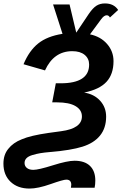

<svg xmlns="http://www.w3.org/2000/svg" viewBox="-48 -890 711 1118"><path d="M95 59Q95 77 108.5 88Q122 99 146 99Q176 99 260 72.5Q344 46 386 46Q445 46 476 76Q507 106 507 161Q507 183 503 203H365L367 186Q367 156 338 156Q320 156 246.5 182Q173 208 124 208Q55 208 13.5 168.5Q-28 129 -28 63Q-28 11 0 -23Q28 -59 79 -79Q130 -101 235 -116L308 -126Q429 -142 429 -212Q429 -250 392 -272Q355 -294 284 -294H256L277 -405H305Q471 -405 471 -514Q471 -549 445 -570.5Q419 -592 373 -592Q265 -592 214 -480L89 -516Q122 -595 174.5 -637Q227 -679 316 -693L261 -864H357L396 -700L469 -809Q493 -844 514 -857Q535 -870 563 -870Q615 -870 640 -832L592 -788Q586 -801 573 -801Q558 -801 541 -778L476 -690Q538 -677 575.5 -634Q613 -591 613 -534Q613 -458 572 -413.5Q531 -369 442 -351Q500 -342 535 -303.5Q570 -265 570 -211Q570 -144 534 -100Q499 -57 432.5 -36Q366 -15 246 -5Q210 -2 186.5 2Q163 6 140 13Q117 20 106 31.5Q95 43 95 59Z"/></svg>

Font: Libra Sans
Style: Bold Italic
Weight: 700
Italic angle: -12°
Foundry: Context Ltd
Version: Version 1.002